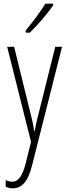

<svg xmlns="http://www.w3.org/2000/svg" viewBox="-20 -784 367 1046"><path d="M270 -756V-764H227C195 -713 164 -671 120 -618V-606H142C181 -643 239 -709 270 -756ZM19 -529 149 -11 119 110C99 186 74 206 47 206C35 206 21 202 11 197V234C24 239 35 242 49 242C97 242 132 209 155 116L318 -529H281L189 -160C182 -134 176 -109 169 -70H166C163 -89 163 -100 148 -159L57 -529Z"/></svg>

Font: Noto Sans ExtraCondensed ExtraLight
Style: Regular
Weight: 200
Width: 2
Designer: Monotype Design Team
Foundry: Monotype Imaging Inc.
Version: Version 2.013